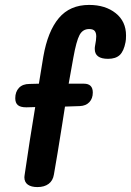

<svg xmlns="http://www.w3.org/2000/svg" viewBox="-20 -760 532 780"><path d="M492 -616Q492 -598 490 -589Q483 -552 466.5 -536.5Q450 -521 419 -521Q365 -521 365 -561Q365 -569 366 -573Q371 -598 371 -612Q371 -627 364.5 -634.5Q358 -642 342 -642Q316 -642 303 -617.5Q290 -593 278 -526Q264 -450 259 -420H321Q357 -420 357 -384Q357 -360 343 -345Q329 -330 304 -329L244 -327L233 -257Q212 -124 199 -51Q195 -26 177.5 -13Q160 0 132 0Q107 0 93 -10Q79 -20 79 -40L80 -49Q100 -187 123 -325L87 -324Q63 -324 52.5 -333Q42 -342 42 -361Q42 -387 57 -403Q72 -419 100 -419Q122 -419 138 -420L156 -530Q174 -633 219 -686.5Q264 -740 342 -740Q408 -740 450 -706.5Q492 -673 492 -616Z"/></svg>

Font: Mali SemiBold
Style: Italic
Weight: 600
Italic angle: -10°
Version: Version 1.000; ttfautohint (v1.6)